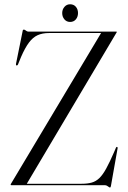

<svg xmlns="http://www.w3.org/2000/svg" viewBox="-20 -844 582 875"><path d="M511 -695.5 100 -3 96.5 -6.5H352Q379 -6.5 398.2 -12Q417.5 -17.5 433 -32.5Q448.5 -47.5 464.2 -76.2Q480 -105 500 -151L508.5 -171Q509.5 -173.5 510.8 -174.2Q512 -175 513.5 -174.5Q515 -174 515.8 -172.5Q516.5 -171 516 -168.5L485.5 3.5Q485 7 483.8 8.8Q482.5 10.5 481 10.5Q479 10.5 475.5 7.8Q472 5 467.5 2.5Q463 0 457.5 0H32Q30 0 29.2 -0.8Q28.5 -1.5 28.5 -2.5Q28.5 -3.5 29 -4.8Q29.5 -6 30 -6.5L442.5 -696.5L444 -693.5H203.5Q173 -693.5 151.2 -683.5Q129.5 -673.5 111.8 -649.8Q94 -626 76 -584.5L62.5 -551.5Q61 -547.5 59 -546.5Q57 -545.5 55 -546Q53 -546.5 52.8 -548.5Q52.5 -550.5 53 -553.5L83.5 -704Q84 -707 85.2 -708Q86.5 -709 88.5 -709Q91.5 -709 94.5 -707Q97.5 -705 101.2 -702.5Q105 -700 109.5 -700H510Q511 -700 511.5 -699.8Q512 -699.5 512 -698.5Q512 -697.5 512 -697Q512 -696.5 511 -695.5ZM299.5 -744Q283.5 -744 273.5 -755.8Q263.5 -767.5 263.5 -784.5Q263.5 -801 273.8 -812.8Q284 -824.5 299.5 -824.5Q316 -824.5 325.8 -813Q335.5 -801.5 335.5 -784.5Q335.5 -767.5 325.8 -755.8Q316 -744 299.5 -744Z"/></svg>

Font: Fraunces 120pt Light
Style: Regular
Weight: 300
Version: Version 1.000;[b76b70a41]